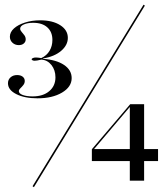

<svg xmlns="http://www.w3.org/2000/svg" viewBox="-20 -719 710 812"><path d="M138.7 -303.2Q83.9 -303.2 48.8 -321Q13.7 -338.7 13.7 -366.9Q13.7 -382.3 24.6 -391.9Q35.5 -401.6 52.4 -401.6Q66.9 -401.6 75.8 -394.8Q84.7 -387.9 84.7 -376.6Q84.7 -366.9 78.6 -359.3Q72.6 -351.6 66.1 -345.6Q59.7 -339.5 59.7 -333.9Q59.7 -323.4 76.2 -317.3Q92.7 -311.3 117.7 -311.3Q162.1 -311.3 188.3 -333.5Q214.5 -355.6 214.5 -391.9Q214.5 -422.6 197.6 -444Q180.6 -465.3 154.8 -466.9Q145.2 -464.5 138.3 -463.3Q131.5 -462.1 126.6 -462.1Q121 -462.1 117.3 -464.1Q113.7 -466.1 113.7 -468.5Q113.7 -471 119 -473.4Q124.2 -475.8 130.6 -475.8Q134.7 -475.8 139.9 -475.4Q145.2 -475 154.8 -473.4Q177.4 -483.9 189.5 -504Q201.6 -524.2 201.6 -550Q201.6 -583.9 180.2 -603.2Q158.9 -622.6 120.2 -622.6Q96.8 -622.6 81 -615.7Q65.3 -608.9 65.3 -597.6Q65.3 -591.1 71.4 -584.3Q77.4 -577.4 83.1 -569.8Q88.7 -562.1 88.7 -552.4Q88.7 -541.9 80.6 -535.1Q72.6 -528.2 59.7 -528.2Q43.5 -528.2 32.7 -538.3Q21.8 -548.4 21.8 -563.7Q21.8 -583.1 39.1 -598.8Q56.5 -614.5 85.9 -623.8Q115.3 -633.1 150 -633.1Q202.4 -633.1 234.7 -612.5Q266.9 -591.9 266.9 -558.9Q266.9 -528.2 238.7 -504Q210.5 -479.8 162.1 -471.8V-470.2Q218.5 -466.1 250.8 -444.4Q283.1 -422.6 283.1 -388.7Q283.1 -351.6 242.3 -327.4Q201.6 -303.2 138.7 -303.2ZM123.4 72.6 117.7 68.5 587.1 -699.2 592.7 -695.2ZM368.5 -37.9V-87.9L530.6 -278.2L534.7 -273.4L375.8 -86.3L374.2 -88.7H648.4V-37.9ZM529 45.2V-271L530.6 -278.2H589.5V45.2Z"/></svg>

Font: Playfair 144pt SemiExpanded Light
Style: Regular
Weight: 300
Width: 6
Designer: Claus Eggers Sørensen
Foundry: Claus Eggers Sørensen
Version: Version 2.203